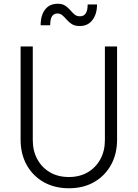

<svg xmlns="http://www.w3.org/2000/svg" viewBox="-20 -993 735 1025"><path d="M348 12Q271 12 213 -21Q155 -54 122.5 -112.5Q90 -171 90 -247V-745H155V-245Q155 -187 179.5 -142.5Q204 -98 247 -73Q290 -48 348 -48Q405 -48 448 -73Q491 -98 515.5 -142.5Q540 -187 540 -245V-745H605V-247Q605 -171 572.5 -112.5Q540 -54 482.5 -21Q425 12 348 12ZM406 -854Q380 -854 364 -864Q348 -874 336.5 -887.5Q325 -901 313.5 -911Q302 -921 286 -921Q268 -921 258 -906.5Q248 -892 248 -858H197Q197 -912 221 -942.5Q245 -973 288 -973Q313 -973 328.5 -962.5Q344 -952 355 -939Q366 -926 377.5 -916Q389 -906 407 -906Q448 -906 448 -969H498Q498 -918 473.5 -886Q449 -854 406 -854Z"/></svg>

Font: Plus Jakarta Sans Light
Style: Regular
Weight: 300
Designer: Gumpita Rahayu
Foundry: Tokotype
Version: Version 2.006; ttfautohint (v1.8.4.7-5d5b)